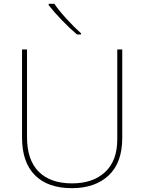

<svg xmlns="http://www.w3.org/2000/svg" viewBox="-20 -972 752 1002"><path d="M618 -252Q618 -123 547 -56.5Q476 10 355 10Q230 10 162.5 -57.5Q95 -125 95 -254V-714H121V-256Q121 -137 182 -76Q243 -15 356 -15Q465 -15 528.5 -74Q592 -133 592 -244V-714H618ZM403 -798V-792H382Q344 -824 303 -866.5Q262 -909 234 -945V-952H264Q285 -920 326.5 -874.5Q368 -829 403 -798Z"/></svg>

Font: Noto Sans UI Thin
Style: Regular
Weight: 250
Designer: Monotype Design Team
Foundry: Monotype Imaging Inc.
Version: Version 1.001